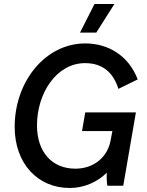

<svg xmlns="http://www.w3.org/2000/svg" viewBox="-20 -924 730 955"><path d="M327 11C396 11 463 -17 511 -65C510 -39 511 -18 514 0H593L656 -365H404L388 -272H539L531 -230C517 -143 447 -85 355 -85C236 -85 164 -171 164 -300C164 -462 262 -610 403 -610C493 -610 544 -561 569 -482L665 -529C619 -649 517 -708 404 -708C206 -708 53 -519 53 -293C53 -111 167 11 327 11ZM549 -904H450L378 -762H459Z"/></svg>

Font: Fixel Text 20240404 Medium
Style: Italic
Weight: 500
Width: 4
Italic angle: -10°
Designer: AlfaBravo + MacPaw
Foundry: Kyrylo Tkachov, Marchela Mozhyna, Serhii Makarenko, Maria Weinstein, Zakhar Kryvoshyya
Version: Version 1.211;Glyphs 3.2 (3225)